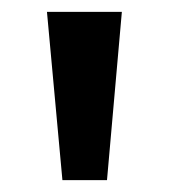

<svg xmlns="http://www.w3.org/2000/svg" viewBox="-20 -725 284 323"><path d="M85 -422 59 -705H185L160 -422Z"/></svg>

Font: Nunito Sans 7pt SemiBold
Style: Regular
Weight: 600
Designer: Vernon Adams
Foundry: Vernon Adams
Version: Version 3.101;gftools[0.9.27]